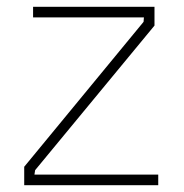

<svg xmlns="http://www.w3.org/2000/svg" viewBox="-20 -543 540 563"><path d="M51 0V-54L401 -479L402 -492H77V-523H433V-468L83 -44L81 -31H444V0Z"/></svg>

Font: Tomorrow ExtraLight
Style: Regular
Weight: 275
Designer: Tony de Marco, Monica Rizzolli
Foundry: Just in Type
Version: Version 2.002